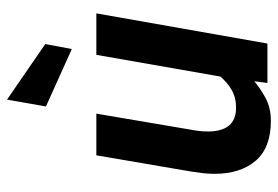

<svg xmlns="http://www.w3.org/2000/svg" viewBox="-145 -655 810 560"><g transform="rotate(-90 260.0 -375.0)"><path d="M187.5 10Q109 10 71 -34.5Q33 -79 33 -154.5Q33 -171 35 -188.5Q37 -206 40 -224.5L87 -499H208.5L163.5 -233.5Q160 -215 158.2 -201Q156.5 -187 156.5 -173.5Q156.5 -91.5 226 -91.5Q255.5 -91.5 278 -104.5Q300.5 -117.5 320.5 -141.5L310 -44Q282.5 -20.5 253.8 -5.2Q225 10 187.5 10ZM298 0 314 -121.5 380 -499H501L413 0ZM397 -570.5 229.5 -646 249.5 -759.5 411.5 -648Z"/></g></svg>

Font: Cabin
Style: Bold Italic
Weight: 700
Width: 4
Italic angle: -10°
Designer: Pablo Impallari
Foundry: Pablo Impallari. http://www.impallari.com Igino Marini. http://www.ikern.com
Version: Version 3.001